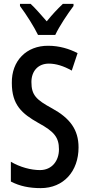

<svg xmlns="http://www.w3.org/2000/svg" viewBox="-20 -960 460 990"><path d="M176 -780H265C286 -825 329 -889 359 -929V-940H304C272 -909 253 -889 221 -850C191 -884 162 -918 138 -940H83V-929C116 -885 155 -823 176 -780ZM385 -200C385 -292 340 -351 249 -401C166 -446 142 -470 142 -537C142 -592 175 -632 232 -632C268 -632 308 -620 350 -596L380 -686C338 -708 286 -724 229 -724C116 -725 39 -646 41 -532C41 -419 93 -374 178 -326C259 -282 284 -252 284 -190C284 -131 248 -83 186 -83C140 -83 83 -98 36 -126V-24C82 0 132 10 190 10C308 10 385 -77 385 -200Z"/></svg>

Font: Noto Sans Lao ExtraCondensed Medium
Style: Regular
Weight: 500
Width: 2
Designer: Monotype Design Team
Foundry: Monotype Imaging Inc.
Version: Version 2.003